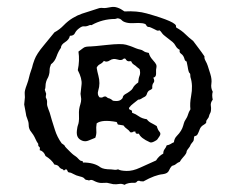

<svg xmlns="http://www.w3.org/2000/svg" viewBox="-20 -718 677 546"><path d="M48.8 -420.9 50.8 -441.4Q50.8 -446.3 50.3 -451.2Q49.8 -456.1 51.3 -461.9Q52.7 -467.8 56.6 -478Q60.5 -488.3 62.5 -497.6Q64.5 -506.8 68.4 -517.6Q72.3 -528.3 72.3 -530.3Q72.3 -532.2 78.1 -548.3Q84 -564.5 104 -588.4Q124 -612.3 134.8 -626Q149.4 -633.8 161.1 -646Q172.9 -658.2 186.5 -666.5Q200.2 -674.8 213.4 -679.2Q226.6 -683.6 239.3 -687.5Q252 -691.4 258.8 -693.8Q265.6 -696.3 272.5 -695.3Q279.3 -694.3 295.9 -697.8Q312.5 -701.2 334 -685.5Q370.1 -687.5 397.5 -679.7Q484.4 -655.3 480.5 -642.6Q480.5 -640.6 481.4 -639.6Q497.1 -630.9 507.3 -620.6Q517.6 -610.4 529.3 -601.6Q537.1 -590.8 545.4 -580.1Q553.7 -569.3 561.5 -557.6Q560.5 -551.8 564.5 -544.9Q568.4 -538.1 570.8 -530.8Q573.2 -523.4 578.1 -507.8Q583 -492.2 581.1 -480Q579.1 -467.8 585 -457Q582 -448.2 585 -434.6Q578.1 -425.8 579.6 -417Q581.1 -408.2 579.1 -399.4Q574.2 -389.6 574.2 -387.2Q574.2 -384.8 570.3 -379.9Q566.4 -375 566.4 -373Q568.4 -368.2 559.6 -363.3Q550.8 -358.4 547.9 -350.1Q544.9 -341.8 542 -336.4Q539.1 -331.1 533.2 -331.1Q531.2 -327.1 531.2 -322.3Q531.2 -317.4 526.9 -313Q522.5 -308.6 519.5 -300.8Q510.7 -290 510.7 -287.1Q510.7 -284.2 508.3 -280.3Q505.9 -276.4 500.5 -270.5Q495.1 -264.6 491.2 -257.8Q485.4 -255.9 481 -252Q476.6 -248 468.8 -246.1Q463.9 -241.2 460.4 -232.9Q457 -224.6 443.4 -222.7Q420.9 -220.7 387.7 -202.1Q377.9 -202.1 376 -204.1Q371.1 -204.1 369.6 -201.7Q368.2 -199.2 364.3 -198.2Q343.8 -199.2 334 -192.4Q326.2 -196.3 318.4 -194.8Q310.5 -193.4 301.8 -194.3L284.2 -198.2Q276.4 -198.2 270.5 -197.8Q264.6 -197.3 258.3 -199.2Q252 -201.2 248.5 -203.1Q245.1 -205.1 241.7 -206.1Q238.3 -207 235.4 -205.6Q232.4 -204.1 228.5 -206.1Q222.7 -206.1 220.2 -210Q217.8 -213.9 207 -216.3Q196.3 -218.8 189 -223.1Q181.6 -227.5 177.2 -227.5Q172.9 -227.5 170.9 -234.4Q168 -238.3 164.6 -234.9Q161.1 -231.4 159.2 -236.3Q151.4 -238.3 147.9 -243.7Q144.5 -249 134.8 -250Q127 -263.7 109.4 -274.4Q104.5 -288.1 92.8 -291Q94.7 -298.8 91.3 -300.8Q87.9 -302.7 88.9 -308.6Q84 -315.4 81.1 -322.3Q78.1 -329.1 74.7 -334.5Q71.3 -339.8 68.4 -343.3Q65.4 -346.7 63.5 -351.6Q61.5 -356.4 61.5 -363.8Q61.5 -371.1 57.6 -380.4Q53.7 -389.6 53.7 -394.5ZM521.5 -499Q521.5 -508.8 519.5 -509.8Q517.6 -510.7 516.1 -516.1Q514.6 -521.5 513.7 -528.3Q512.7 -535.2 510.7 -543Q505.9 -544.9 504.9 -549.3Q503.9 -553.7 501.5 -558.1Q499 -562.5 494.1 -565.9Q489.3 -569.3 491.2 -576.2Q483.4 -580.1 479.5 -587.4Q475.6 -594.7 470.7 -598.6Q465.8 -602.5 461.9 -605.5Q458 -608.4 455.1 -610.8Q452.1 -613.3 450.2 -614.7Q448.2 -616.2 445.3 -618.7Q442.4 -621.1 439.5 -625.5Q436.5 -629.9 433.6 -631.8Q428.7 -629.9 425.3 -631.8Q421.9 -633.8 417.5 -635.7Q413.1 -637.7 409.2 -639.6Q405.3 -641.6 400.4 -641.6Q396.5 -643.6 395.5 -647Q394.5 -650.4 384.8 -651.9Q375 -653.3 361.8 -652.3Q348.6 -651.4 339.4 -653.8Q330.1 -656.2 326.2 -660.6Q322.3 -665 314.5 -666L307.6 -664.1Q271.5 -664.1 240.2 -646.5Q236.3 -647.5 233.4 -646Q230.5 -644.5 226.6 -643.6Q222.7 -642.6 217.8 -643.1Q212.9 -643.6 204.6 -637.2Q196.3 -630.9 192.9 -623.5Q189.5 -616.2 178.7 -616.2Q176.8 -605.5 165 -598.1Q153.3 -590.8 153.3 -582Q145.5 -571.3 140.6 -557.1Q135.7 -543 125 -535.2Q121.1 -526.4 121.1 -518.6Q121.1 -510.7 119.1 -504.4Q117.2 -498 115.2 -495.1Q113.3 -492.2 111.3 -485.8Q109.4 -479.5 109.4 -473.1Q109.4 -466.8 107.4 -462.9Q109.4 -457 111.3 -451.2Q109.4 -441.4 110.8 -439.5Q112.3 -437.5 113.3 -433.6Q114.3 -429.7 113.8 -423.8Q113.3 -418 117.7 -407.2Q122.1 -396.5 123.5 -390.1Q125 -383.8 127.4 -376.5Q129.9 -369.1 136.2 -348.6Q142.6 -328.1 155.3 -310.5Q164.1 -304.7 164.1 -303.2Q164.1 -301.8 169.4 -296.4Q174.8 -291 180.2 -285.6Q185.5 -280.3 189.5 -277.3Q193.4 -274.4 195.8 -272.9Q198.2 -271.5 203.6 -265.6Q209 -259.8 212.4 -260.3Q215.8 -260.7 215.8 -255.9Q248 -255.9 265.6 -242.2Q274.4 -236.3 295.9 -236.3Q309.6 -234.4 311.5 -235.4Q313.5 -236.3 316.4 -236.3Q322.3 -232.4 339.8 -231.9Q357.4 -231.4 378.4 -241.2Q399.4 -251 423.8 -261.7Q431.6 -274.4 444.3 -281.2Q444.3 -289.1 448.2 -293.9Q452.1 -298.8 454.1 -304.7Q460.9 -305.7 465.3 -308.6Q469.7 -311.5 474.6 -313.5Q475.6 -324.2 482.9 -331.5Q490.2 -338.9 494.6 -346.2Q499 -353.5 501 -360.8Q502.9 -368.2 504.9 -373Q512.7 -384.8 514.6 -392.1Q516.6 -399.4 521.5 -407.2Q519.5 -423.8 523.4 -444.3Q529.3 -475.6 521.5 -499ZM201.2 -518.6Q207 -545.9 203.1 -571.3Q213.9 -579.1 216.8 -581.5Q219.7 -584 225.1 -585Q230.5 -585.9 237.3 -585.9Q244.1 -585.9 284.7 -590.3Q325.2 -594.7 338.4 -590.8Q351.6 -586.9 356 -585Q360.4 -583 366.7 -580.6Q373 -578.1 378.4 -577.1Q383.8 -576.2 388.2 -572.8Q392.6 -569.3 403.3 -567.4Q405.3 -557.6 414.1 -547.9Q422.9 -538.1 424.3 -534.2Q425.8 -530.3 424.8 -525.9Q423.8 -521.5 423.8 -519.5V-507.8Q423.8 -499 416 -497.1Q420.9 -487.3 416.5 -482.4Q412.1 -477.5 413.1 -466.8Q410.2 -462.9 406.7 -461.9Q403.3 -460.9 400.9 -457.5Q398.4 -454.1 397.5 -450.2Q396.5 -446.3 392.6 -443.4Q384.8 -439.5 381.3 -437Q377.9 -434.6 373 -434.6Q366.2 -428.7 359.4 -423.8Q352.5 -418.9 346.7 -411.1Q346.7 -406.2 351.6 -405.3Q356.4 -404.3 355.5 -397.5Q366.2 -393.6 375 -387.2Q383.8 -380.9 397.5 -378.9Q402.3 -372.1 410.2 -368.2Q418 -364.3 425.8 -359.4Q428.7 -348.6 433.6 -343.3Q438.5 -337.9 433.6 -330.6Q428.7 -323.2 427.2 -321.3Q425.8 -319.3 418 -315.4Q410.2 -311.5 406.2 -313.5Q379.9 -325.2 375 -337.9Q364.3 -335.9 365.2 -343.8Q360.4 -344.7 357.9 -342.8Q355.5 -340.8 350.6 -341.8Q346.7 -347.7 340.8 -351.6Q335 -355.5 331.1 -361.3L319.3 -363.3Q314.5 -363.3 314 -366.2Q313.5 -369.1 311.5 -371.1Q270.5 -378.9 254.9 -367.2Q252.9 -355.5 253.9 -346.2Q254.9 -336.9 251 -326.2Q241.2 -322.3 231.9 -318.4Q222.7 -314.5 213.9 -317.9Q205.1 -321.3 201.2 -328.1Q197.3 -335 198.7 -347.2Q200.2 -359.4 201.7 -362.3Q203.1 -365.2 204.1 -372.1Q205.1 -378.9 204.6 -389.6Q204.1 -400.4 205.1 -407.2Q206.1 -414.1 208.5 -421.4Q210.9 -428.7 210.9 -436.5L209 -451.2Q210 -460.9 211.9 -477.5Q213.9 -494.1 201.2 -518.6ZM281.2 -443.4Q287.1 -438.5 289.1 -438.5Q291 -438.5 294.4 -436.5Q297.9 -434.6 299.8 -432.6Q301.8 -430.7 310.5 -430.7Q319.3 -430.7 324.2 -434.6Q329.1 -438.5 329.1 -440.9Q329.1 -443.4 331.5 -446.3Q334 -449.2 337.9 -451.2Q341.8 -453.1 348.6 -458Q355.5 -462.9 357.4 -466.8Q361.3 -475.6 373 -483.4Q374 -496.1 377 -502.9Q379.9 -509.8 377 -521.5Q369.1 -527.3 365.2 -531.2Q355.5 -537.1 354.5 -541Q353.5 -544.9 349.1 -543.9Q344.7 -543 341.8 -544.9Q338.9 -546.9 337.4 -549.8Q335.9 -552.7 331.1 -550.8Q326.2 -544.9 314 -548.8Q301.8 -552.7 292.5 -546.4Q283.2 -540 275.4 -544.9Q271.5 -539.1 264.6 -535.6Q257.8 -532.2 254.9 -525.4Q256.8 -513.7 259.8 -502.9Q262.7 -492.2 262.7 -481.4Q262.7 -470.7 259.3 -460Q255.9 -449.2 262.7 -441.4Q269.5 -439.5 272.9 -441.9Q276.4 -444.3 281.2 -443.4Z"/></svg>

Font: Mountains of Christmas
Style: Bold
Weight: 700
Designer: Crystal Kluge
Foundry: Font Diner, Inc DBA Tart Workshop
Version: Version 1.002